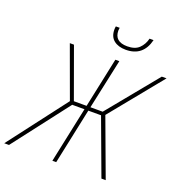

<svg xmlns="http://www.w3.org/2000/svg" viewBox="-208 -1042 1112 1177"><g transform="rotate(20 348.5 -453.5)"><path d="M-51 0 239 -380 117 -714H144L262 -388H345L414 -714H440L370 -388H450L717 -714H748L472 -375L611 0H583L448 -364H365L288 0H263L340 -364H260L-20 0ZM452 -793Q403 -793 374 -816.5Q345 -840 345 -886Q345 -897 347 -907H372Q370 -894 370 -889Q370 -816 454 -816Q504 -816 530.5 -841.5Q557 -867 567 -907H593Q565 -793 452 -793Z"/></g></svg>

Font: Noto Sans SemiCondensed Thin
Style: Italic
Weight: 100
Width: 4
Italic angle: -12°
Designer: Monotype Design Team
Foundry: Monotype Imaging Inc.
Version: Version 2.013; ttfautohint (v1.8.4.7-5d5b)